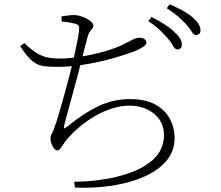

<svg xmlns="http://www.w3.org/2000/svg" viewBox="-20 -841 1040 905"><path d="M816 -608Q805 -608 796 -624.5Q787 -641 770 -661Q754 -679 732.5 -700Q711 -721 679 -741L694 -761Q730 -743 757 -725.5Q784 -708 800 -692Q820 -674 828.5 -660Q837 -646 837 -630Q837 -619 831 -613.5Q825 -608 816 -608ZM330 16Q389 15 435.5 9Q482 3 516 -4Q611 -27 662.5 -59.5Q714 -92 733.5 -128.5Q753 -165 753 -200Q753 -248 730 -279.5Q707 -311 670.5 -327Q634 -343 592 -343Q550 -343 509 -330Q468 -317 429.5 -295Q391 -273 357 -244.5Q323 -216 295 -184Q289 -177 281 -164.5Q273 -152 265.5 -142Q258 -132 250 -132Q243 -132 235.5 -140.5Q228 -149 223 -161.5Q218 -174 218 -187Q218 -200 223.5 -209Q229 -218 239 -247Q248 -271 259.5 -311Q271 -351 283.5 -396Q296 -441 306.5 -481.5Q317 -522 323 -547Q330 -576 336.5 -607.5Q343 -639 348 -665.5Q353 -692 353 -704Q354 -717 349 -722Q344 -727 332 -730Q320 -733 305 -735.5Q290 -738 271 -739L270 -764Q285 -766 300 -768Q315 -770 329 -770Q347 -770 368.5 -762Q390 -754 405 -742.5Q420 -731 420 -720Q420 -712 415 -706Q410 -700 404 -692.5Q398 -685 394 -671Q388 -649 380.5 -620.5Q373 -592 362 -548Q355 -520 345 -481.5Q335 -443 323.5 -401.5Q312 -360 302 -323Q292 -286 285 -260Q280 -241 282 -237Q284 -233 303 -249Q371 -305 442 -339.5Q513 -374 593 -374Q665 -374 711.5 -348.5Q758 -323 780.5 -281Q803 -239 803 -190Q803 -138 775.5 -98Q748 -58 700.5 -29.5Q653 -1 592 16Q531 33 464.5 39.5Q398 46 333 43ZM248 -526Q217 -526 195 -528Q173 -530 154.5 -539Q136 -548 117.5 -567.5Q99 -587 75 -623L95 -638Q126 -608 150.5 -592.5Q175 -577 200.5 -571Q226 -565 259 -565Q308 -565 364.5 -574.5Q421 -584 473.5 -599Q526 -614 560 -631Q587 -645 605 -654Q623 -663 637 -663Q644 -663 650 -661.5Q656 -660 660.5 -657Q665 -654 667.5 -649.5Q670 -645 670 -639Q670 -629 651 -617.5Q632 -606 608 -597Q588 -590 551 -578Q514 -566 465.5 -554Q417 -542 361 -534Q305 -526 248 -526ZM904 -676Q893 -676 883.5 -692Q874 -708 857 -727Q838 -747 818 -764.5Q798 -782 766 -802L780 -821Q816 -805 843 -790Q870 -775 887 -760Q907 -742 916 -727.5Q925 -713 925 -698Q925 -687 919 -681.5Q913 -676 904 -676Z"/></svg>

Font: Noto Serif KR ExtraLight
Style: Regular
Weight: 200
Designer: Ryoko NISHIZUKA 西塚涼子 (kana & ideographs); Frank Grießhammer (Latin, Greek & Cyrillic); Wenlong ZHANG 张文龙 (bopomofo); San
Foundry: Adobe
Version: Version 2.002-H1;hotconv 1.1.0;makeotfexe 2.6.0